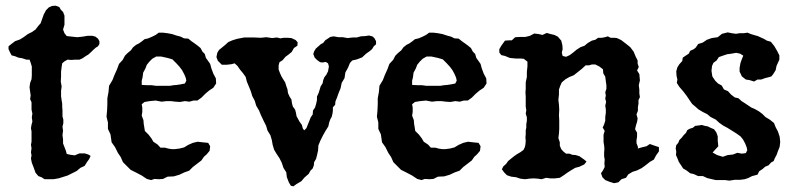

<svg xmlns="http://www.w3.org/2000/svg" viewBox="-20 -624 2788 676"><path d="M163 -603 176 -604 189 -599 194 -590 202 -582 207 -569V-537L202 -520L207 -507L215 -497L233 -495L252 -493L271 -495L289 -498H305L316 -495L325 -488L330 -479V-469L325 -461L317 -456L308 -448L301 -441L291 -432L281 -426L271 -419L260 -414H246L231 -413L218 -414L207 -408L199 -401L197 -388L195 -372V-355L194 -337L197 -320L195 -304V-285L197 -271L199 -259V-248L200 -236V-214L203 -203V-190L200 -178L202 -164L200 -148L202 -133V-119L212 -93L215 -82L228 -79L243 -77L260 -84H278L291 -80L299 -75L294 -64L286 -53L278 -40L263 -33L250 -22L218 -6L186 4L168 7H137L126 0L115 -4L105 -16L99 -33L92 -51L89 -66L91 -77L89 -88L91 -102L89 -114L91 -125V-161L89 -173L91 -185L94 -196L92 -211L94 -224L91 -238V-264L86 -275L88 -288L86 -302L84 -317L86 -332L91 -345L92 -359V-390L88 -403L84 -414H73L58 -419L45 -421L33 -426L21 -429L15 -440L10 -451V-461L20 -469L33 -479L50 -485L63 -493L78 -504L92 -511L105 -520L115 -533L123 -542L128 -556L134 -573L142 -588L152 -598Z M539 -509H554L570 -507L586 -504L601 -499L616 -495L628 -489L643 -488L654 -479L664 -472L675 -464L686 -455L693 -442L701 -434L705 -420L713 -409L720 -399L724 -384L731 -365L740 -348L741 -330L731 -315L716 -305L703 -294L689 -280L675 -270H661L647 -266L631 -268L614 -265L598 -266L582 -268H566L549 -266L528 -270L507 -268L489 -265L479 -257L481 -245V-230L479 -217L485 -201L486 -188L488 -176L490 -163L503 -150L513 -137L520 -125L535 -115L545 -104H561L572 -101L584 -99H596L612 -101L628 -105L643 -114L659 -121L676 -125L693 -123L713 -121L720 -109L718 -93L708 -81L698 -72L689 -59L672 -46L659 -36L646 -23L629 -17L612 -9L592 -3L570 -2L554 6L539 7L524 6L512 10L497 6L479 -6L460 -16L440 -26L413 -53L405 -71L395 -86L385 -106L373 -123L369 -151L360 -170V-193L355 -213L357 -235L358 -257V-278L362 -300L364 -322L376 -342L383 -360L392 -380L399 -399L412 -413L420 -428L429 -437L441 -447L448 -457L459 -466L469 -471L479 -478L489 -486L502 -489L516 -495L528 -501ZM547 -425H530L516 -417L506 -407L497 -396L492 -383L484 -368L482 -352L479 -340V-325L499 -324H514L528 -322H579L591 -324L603 -325L616 -327L631 -330L636 -340L634 -350L629 -362L621 -377L612 -389L601 -401L587 -415L570 -420Z M1266 -497 1279 -499 1291 -496 1298 -490 1304 -479V-468L1296 -461L1290 -451L1283 -445L1269 -435L1255 -422L1237 -415L1220 -411L1212 -402L1205 -385L1196 -369L1193 -349L1183 -332L1179 -313L1172 -296L1166 -279L1161 -267L1160 -255L1152 -246V-235L1151 -226L1148 -213L1143 -204L1139 -193L1136 -179L1126 -163L1117 -147L1108 -129L1101 -112L1100 -95L1097 -81L1093 -65L1086 -53L1085 -42L1081 -31L1073 -23L1067 -12L1052 1L1041 14L1024 24L1013 32L1004 30L997 18L990 0L988 -17L978 -33L972 -51L964 -67L954 -82L945 -97L940 -114L937 -131L932 -148L922 -164L917 -181L908 -199L899 -218L892 -235L882 -252L877 -269L868 -286L863 -303L849 -337L845 -353L835 -367L825 -379L816 -392L806 -401L795 -398L778 -396H761L747 -410L742 -423L745 -438L751 -448L773 -466L784 -476L798 -482L814 -487L829 -490L840 -492H876L898 -491L918 -493L938 -490L955 -492L967 -489L979 -491H991L1006 -490L1021 -483L1028 -475L1027 -463L1015 -455L1007 -441L996 -432L985 -424L975 -412L964 -405L961 -394V-379L966 -366L971 -355L977 -345L984 -334L988 -321L992 -310L994 -296L1000 -283L1006 -274L1008 -260L1011 -249L1019 -238L1022 -227L1024 -215L1030 -204L1035 -195L1043 -184L1046 -172L1051 -165L1059 -173L1064 -186L1069 -198L1074 -211L1081 -221L1082 -235L1089 -245L1093 -258L1096 -272V-284L1102 -297L1106 -310L1109 -320L1116 -331L1118 -342L1122 -352L1129 -361L1135 -373L1138 -390L1135 -401L1127 -406L1116 -404L1107 -405L1096 -413L1088 -421L1083 -434L1086 -443L1092 -453L1100 -460L1109 -468L1118 -473L1125 -482L1143 -494L1155 -496L1172 -493H1187L1204 -490L1221 -492H1236L1250 -496Z M1491 -509H1506L1522 -507L1538 -504L1553 -499L1568 -495L1580 -489L1595 -488L1606 -479L1616 -472L1627 -464L1638 -455L1645 -442L1653 -434L1657 -420L1665 -409L1672 -399L1676 -384L1683 -365L1692 -348L1693 -330L1683 -315L1668 -305L1655 -294L1641 -280L1627 -270H1613L1599 -266L1583 -268L1566 -265L1550 -266L1534 -268H1518L1501 -266L1480 -270L1459 -268L1441 -265L1431 -257L1433 -245V-230L1431 -217L1437 -201L1438 -188L1440 -176L1442 -163L1455 -150L1465 -137L1472 -125L1487 -115L1497 -104H1513L1524 -101L1536 -99H1548L1564 -101L1580 -105L1595 -114L1611 -121L1628 -125L1645 -123L1665 -121L1672 -109L1670 -93L1660 -81L1650 -72L1641 -59L1624 -46L1611 -36L1598 -23L1581 -17L1564 -9L1544 -3L1522 -2L1506 6L1491 7L1476 6L1464 10L1449 6L1431 -6L1412 -16L1392 -26L1365 -53L1357 -71L1347 -86L1337 -106L1325 -123L1321 -151L1312 -170V-193L1307 -213L1309 -235L1310 -257V-278L1314 -300L1316 -322L1328 -342L1335 -360L1344 -380L1351 -399L1364 -413L1372 -428L1381 -437L1393 -447L1400 -457L1411 -466L1421 -471L1431 -478L1441 -486L1454 -489L1468 -495L1480 -501ZM1499 -425H1482L1468 -417L1458 -407L1449 -396L1444 -383L1436 -368L1434 -352L1431 -340V-325L1451 -324H1466L1480 -322H1531L1543 -324L1555 -325L1568 -327L1583 -330L1588 -340L1586 -350L1581 -362L1573 -377L1564 -389L1553 -401L1539 -415L1522 -420Z M1861 -506 1877 -504 1890 -501 1905 -508 1919 -504 1932 -501 1944 -495 1956 -481 1960 -465 1961 -451 1958 -439 1961 -427 1973 -424 1986 -430 1998 -439 2010 -449 2024 -458 2038 -463 2050 -473 2064 -481 2076 -484 2086 -491H2099L2110 -493L2120 -496L2130 -491H2142L2152 -490L2167 -483L2184 -470L2199 -458L2211 -442L2218 -425L2225 -411V-400L2229 -388L2223 -376L2231 -363L2233 -341L2229 -324L2231 -309V-295L2233 -282L2228 -272V-259L2226 -247V-234L2221 -221L2225 -207L2223 -195L2219 -182L2216 -169L2223 -157V-143L2221 -130V-120L2226 -107V-100L2228 -102L2243 -106L2256 -109L2268 -117L2282 -112L2300 -106V-91L2290 -77L2282 -62L2268 -54L2253 -42L2239 -32L2223 -24L2207 -19L2192 -10L2184 2L2168 7L2157 18L2142 21L2126 16L2111 10L2101 0L2096 -14L2103 -24L2109 -36L2108 -49L2109 -62L2107 -74V-87L2108 -100L2107 -112L2105 -124V-150L2109 -163L2102 -175L2107 -186L2111 -199V-212L2113 -227V-239L2111 -252L2114 -265L2111 -277L2113 -288L2111 -299L2115 -311V-324L2113 -338L2111 -354L2104 -366L2103 -380L2090 -390L2076 -397H2064L2054 -394H2042L2029 -382L2014 -370L2000 -359L1985 -353L1971 -345L1958 -334L1953 -323L1948 -309V-292L1946 -272L1948 -255L1949 -238L1948 -218L1949 -201V-170L1948 -154L1946 -138L1951 -123V-111L1956 -99L1963 -91L1973 -83H1985L1995 -79L2007 -78L2020 -74L2037 -62L2045 -55L2037 -45L2020 -37L2005 -33L1990 -24L1976 -15L1965 -7L1951 2L1934 4H1917L1903 2L1887 7L1873 5L1858 4L1844 5L1828 7L1812 5L1797 0L1780 -2L1765 -7L1755 -17L1747 -28L1752 -38L1762 -47L1769 -57L1780 -66L1790 -74L1800 -81L1812 -88L1823 -96L1828 -106L1830 -116L1831 -128L1830 -140L1831 -152V-165L1833 -175V-187L1835 -199V-211L1831 -224L1833 -236L1831 -248V-284L1830 -299L1831 -311V-334L1835 -353V-371L1837 -390V-407L1824 -417L1812 -418H1795L1775 -420L1758 -427L1745 -430L1738 -439V-451L1745 -463L1758 -481L1773 -482H1782L1794 -493L1812 -494H1830L1846 -498Z M2542 -510 2557 -507 2571 -505 2584 -507H2598L2612 -509L2624 -504L2637 -500L2648 -497L2670 -487L2680 -481L2694 -477L2706 -462L2716 -445L2724 -429V-414L2714 -392L2711 -377L2703 -364L2696 -355L2686 -352L2674 -349L2660 -344H2647L2635 -337L2619 -342L2606 -344L2592 -355L2584 -372V-385L2587 -402L2592 -416L2597 -428L2586 -435L2572 -438L2555 -435L2540 -433L2525 -428L2511 -423L2503 -411L2492 -403L2487 -392L2485 -375L2488 -355L2498 -340L2508 -330L2521 -323L2529 -309L2543 -303L2554 -291L2567 -281L2580 -278L2591 -268L2602 -261L2626 -245L2638 -240L2652 -232L2664 -223L2675 -212L2690 -203L2705 -191L2711 -176L2719 -161L2725 -143L2727 -124L2725 -107L2719 -92L2714 -78L2708 -67L2704 -57L2695 -52L2686 -42L2674 -37L2665 -29L2653 -21L2647 -9L2628 -4L2614 3L2602 7L2586 9H2567L2548 12L2533 10H2500L2487 7L2470 3L2455 -4H2438L2423 -11L2410 -14L2397 -24L2385 -31L2378 -42L2370 -54L2365 -67L2360 -78L2361 -90L2359 -102L2361 -113L2368 -121L2372 -131L2380 -139L2387 -148L2395 -156L2400 -166L2409 -171L2419 -174L2428 -181L2438 -182L2451 -184L2461 -181L2472 -179L2482 -174L2494 -169L2502 -158L2507 -144V-129L2509 -109L2497 -96L2489 -87L2505 -78L2525 -72L2542 -78L2561 -80L2576 -86L2592 -83L2606 -85L2611 -95L2609 -105L2604 -118L2596 -133L2587 -144L2573 -154L2541 -174L2526 -182L2512 -192L2500 -203L2482 -212L2470 -222L2454 -230L2439 -239L2429 -248L2417 -258L2408 -271L2398 -286L2385 -303L2372 -318L2363 -332L2365 -344L2362 -357L2361 -373L2365 -387L2372 -398L2382 -409L2384 -421L2394 -428L2405 -435L2410 -445L2423 -451L2430 -457L2438 -469L2454 -474L2469 -484L2486 -490L2507 -493L2522 -505Z"/></svg>

Font: Tagesschrift
Style: Regular
Weight: 400
Designer: Yanone
Version: Version 2.000; ttfautohint (v1.8.4.7-5d5b)